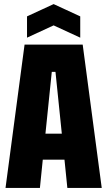

<svg xmlns="http://www.w3.org/2000/svg" viewBox="-20 -918 524 938"><path d="M7 0 100 -700H384L477 0H309L295 -138H189L175 0ZM202 -265H282L251 -567H233ZM112 -734V-838L242 -898L372 -838V-734L242 -794Z"/></svg>

Font: Tektur Condensed
Style: Bold
Weight: 700
Width: 3
Designer: Adam Jagosz
Foundry: Adam Jagosz
Version: Version 1.005;gftools[0.9.30]